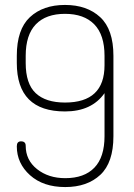

<svg xmlns="http://www.w3.org/2000/svg" viewBox="-20 -751 544 777"><path d="M243 -300Q48 -300 48 -496V-525Q48 -632 101 -681.5Q154 -731 243 -731Q332 -731 385.5 -681.5Q439 -632 439 -525V-200Q439 -93 386 -43.5Q333 6 244 6Q155 6 101.5 -42Q48 -90 48 -159Q48 -179 65 -179Q84 -179 84 -161Q84 -103 130 -66.5Q176 -30 244 -30Q321 -30 362 -72.5Q403 -115 403 -200V-374Q351 -300 243 -300ZM403 -487V-525Q403 -610 361.5 -652.5Q320 -695 243 -695Q166 -695 125 -652.5Q84 -610 84 -525V-496Q84 -412 124.5 -374Q165 -336 243 -336Q403 -336 403 -487Z"/></svg>

Font: Dosis
Style: ExtraLight
Weight: 250
Designer: Edgar Tolentino, Pablo Impallari, Igino Marini
Foundry: Edgar Tolentino, Pablo Impallari, Igino Marini
Version: Version 1.007